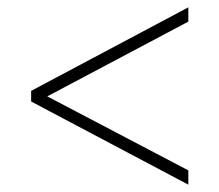

<svg xmlns="http://www.w3.org/2000/svg" viewBox="-20 -620 599 524"><path d="M494 -116 65 -343V-372L494 -600V-561L109 -357L494 -155Z"/></svg>

Font: Noto Rashi Hebrew ExtraLight
Style: Regular
Weight: 250
Version: Version 1.006